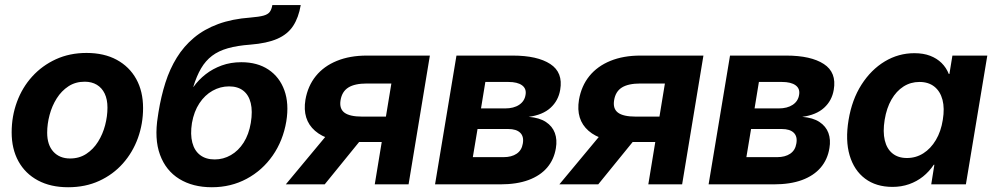

<svg xmlns="http://www.w3.org/2000/svg" viewBox="-20 -748 4036 779"><path d="M256.3 11.7Q185.5 11.7 134 -15.9Q82.5 -43.5 54.9 -93.5Q27.3 -143.6 27.3 -210.9Q27.3 -276.4 48.8 -334.7Q70.3 -393.1 110.6 -437.5Q150.9 -481.9 206.8 -507.6Q262.7 -533.2 331.1 -533.2Q402.3 -533.2 453.6 -505.4Q504.9 -477.5 532.7 -427.5Q560.5 -377.4 560.5 -309.6Q560.5 -246.1 539.6 -188Q518.6 -129.9 478.8 -85Q439 -40 382.8 -14.2Q326.7 11.7 256.3 11.7ZM264.2 -105Q301.8 -105 330.3 -123.8Q358.9 -142.6 377.9 -173.1Q397 -203.6 406.5 -240Q416 -276.4 416 -311.5Q416 -344.7 404.8 -368.2Q393.6 -391.6 372.8 -404.1Q352.1 -416.5 323.7 -416.5Q286.1 -416.5 257.8 -397.9Q229.5 -379.4 210.2 -348.9Q190.9 -318.4 181.2 -281.7Q171.4 -245.1 171.4 -209.5Q171.4 -160.2 196.5 -132.6Q221.7 -105 264.2 -105Z M839.4 11.7Q762.2 11.7 707.5 -22Q652.8 -55.7 629.2 -120.1Q605.5 -184.6 620.6 -276.4L623 -292.5Q633.3 -356.4 651.1 -412.4Q668.9 -468.3 697.3 -514.2Q725.6 -560.1 766.8 -594.7Q808.1 -629.4 865 -650.4Q921.9 -671.4 996.6 -676.8Q1031.2 -679.7 1049.1 -684.6Q1066.9 -689.5 1074.5 -699.7Q1082 -710 1085 -727.5H1200.2Q1191.4 -676.3 1169.2 -642.6Q1147 -608.9 1105.2 -590.6Q1063.5 -572.3 995.6 -566.9Q942.4 -563 904.5 -552.2Q866.7 -541.5 840.3 -521.5Q814 -501.5 795.9 -470.7Q777.8 -439.9 764.2 -395.5H765.1Q785.6 -424.3 814.5 -446.8Q843.3 -469.2 879.6 -482.4Q916 -495.6 959 -495.6Q1024.4 -495.6 1069.3 -465.6Q1114.3 -435.5 1133.8 -381.6Q1153.3 -327.6 1141.6 -255.4Q1128.4 -177.2 1086.4 -116.9Q1044.4 -56.6 980.7 -22.5Q917 11.7 839.4 11.7ZM851.1 -101.1Q886.2 -101.1 916.7 -118.7Q947.3 -136.2 968.5 -169.4Q989.7 -202.6 997.6 -249.5Q1005.4 -296.9 997.3 -329.8Q989.3 -362.8 967 -380.1Q944.8 -397.5 909.2 -397.5Q874 -397.5 842.5 -379.9Q811 -362.3 789.1 -329.1Q767.1 -295.9 758.8 -249Q751.5 -202.6 760.3 -169.4Q769 -136.2 792.2 -118.7Q815.4 -101.1 851.1 -101.1Z M1637.7 0H1500.5L1567.9 -409.2H1468.8Q1419.4 -409.2 1393.6 -393.1Q1367.7 -377 1361.8 -341.8Q1356 -307.1 1377.4 -291Q1398.9 -274.9 1449.2 -274.9H1603.5L1586.4 -171.9H1415.5Q1310.1 -171.9 1258.1 -217.3Q1206.1 -262.7 1219.2 -343.3Q1229 -399.4 1261.5 -439.5Q1293.9 -479.5 1346.7 -501Q1399.4 -522.5 1468.3 -522.5H1724.1ZM1297.4 0H1139.6L1332.5 -231.9H1485.8Z M1745.1 0 1832 -522.5H2060.1Q2160.2 -522.5 2212.6 -488.3Q2265.1 -454.1 2252.9 -383.8Q2245.6 -339.8 2213.9 -310.8Q2182.1 -281.7 2125 -273.9Q2168.5 -270.5 2194.8 -253.2Q2221.2 -235.8 2231.2 -208.5Q2241.2 -181.2 2235.4 -147Q2228 -101.1 2200 -68.1Q2171.9 -35.2 2124.3 -17.6Q2076.7 0 2009.3 0ZM1898.4 -110.4H2022.9Q2055.7 -110.4 2076.2 -124.3Q2096.7 -138.2 2101.1 -165Q2106.4 -193.8 2090.8 -209.2Q2075.2 -224.6 2042 -224.6H1917.5ZM1931.6 -308.1H2029.3Q2064.5 -308.1 2086.4 -322.8Q2108.4 -337.4 2112.3 -363.3Q2116.7 -388.2 2098.1 -401.9Q2079.6 -415.5 2042.5 -415.5H1949.2Z M2747.6 0H2610.4L2677.7 -409.2H2578.6Q2529.3 -409.2 2503.4 -393.1Q2477.5 -377 2471.7 -341.8Q2465.8 -307.1 2487.3 -291Q2508.8 -274.9 2559.1 -274.9H2713.4L2696.3 -171.9H2525.4Q2419.9 -171.9 2367.9 -217.3Q2315.9 -262.7 2329.1 -343.3Q2338.9 -399.4 2371.3 -439.5Q2403.8 -479.5 2456.5 -501Q2509.3 -522.5 2578.1 -522.5H2834ZM2407.2 0H2249.5L2442.4 -231.9H2595.7Z M2855 0 2941.9 -522.5H3169.9Q3270 -522.5 3322.5 -488.3Q3375 -454.1 3362.8 -383.8Q3355.5 -339.8 3323.7 -310.8Q3292 -281.7 3234.9 -273.9Q3278.3 -270.5 3304.7 -253.2Q3331.1 -235.8 3341.1 -208.5Q3351.1 -181.2 3345.2 -147Q3337.9 -101.1 3309.8 -68.1Q3281.7 -35.2 3234.1 -17.6Q3186.5 0 3119.1 0ZM3008.3 -110.4H3132.8Q3165.5 -110.4 3186 -124.3Q3206.5 -138.2 3210.9 -165Q3216.3 -193.8 3200.7 -209.2Q3185.1 -224.6 3151.9 -224.6H3027.3ZM3041.5 -308.1H3139.2Q3174.3 -308.1 3196.3 -322.8Q3218.3 -337.4 3222.2 -363.3Q3226.6 -388.2 3208 -401.9Q3189.5 -415.5 3152.3 -415.5H3059.1Z M3601.1 10.3Q3534.7 10.3 3490 -23.2Q3445.3 -56.6 3427.2 -117.7Q3409.2 -178.7 3422.9 -261.2Q3436.5 -343.8 3475.3 -404.5Q3514.2 -465.3 3569.8 -498.8Q3625.5 -532.2 3689.9 -532.2Q3726.6 -532.2 3753.9 -521.7Q3781.2 -511.2 3800.3 -492.4Q3819.3 -473.6 3829.6 -447.8H3832L3844.2 -522.5H3985.8L3898.9 0H3758.3L3771 -79.6H3768.6Q3750 -51.8 3724.9 -31.7Q3699.7 -11.7 3668.5 -0.7Q3637.2 10.3 3601.1 10.3ZM3659.7 -106.9Q3696.3 -106.9 3726.3 -126Q3756.3 -145 3777.1 -179.9Q3797.9 -214.8 3805.2 -261.7Q3813 -308.6 3804 -343Q3794.9 -377.4 3771 -396.5Q3747.1 -415.5 3710.4 -415.5Q3674.8 -415.5 3645.8 -397Q3616.7 -378.4 3596.9 -344Q3577.1 -309.6 3569.3 -261.7Q3561.5 -213.4 3569.8 -178.7Q3578.1 -144 3601.1 -125.5Q3624 -106.9 3659.7 -106.9Z"/></svg>

Font: Inter 28pt
Style: Bold Italic
Weight: 700
Italic angle: -9.3988°
Designer: Rasmus Andersson
Foundry: rsms
Version: Version 4.001;git-66647c0bb